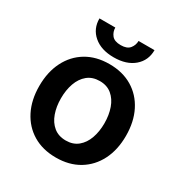

<svg xmlns="http://www.w3.org/2000/svg" viewBox="-173 -862 953 1003"><g transform="rotate(30 304.0 -361.0)"><path d="M304 10.7Q224.1 10.7 165.5 -24.5Q106.9 -59.7 74.8 -122.9Q42.6 -186.1 42.6 -270.6Q42.6 -355.1 74.8 -418.7Q106.9 -482.2 165.5 -517.4Q224.1 -552.6 304 -552.6Q383.9 -552.6 442.5 -517.4Q501.1 -482.2 533.2 -418.7Q565.3 -355.1 565.3 -270.6Q565.3 -186.1 533.2 -122.9Q501.1 -59.7 442.5 -24.5Q383.9 10.7 304 10.7ZM304.7 -92.3Q348 -92.3 377.1 -116.3Q406.2 -140.3 420.6 -180.8Q435 -221.2 435 -271Q435 -321 420.6 -361.7Q406.2 -402.3 377.1 -426.5Q348 -450.6 304.7 -450.6Q260.3 -450.6 231 -426.5Q201.7 -402.3 187.3 -361.7Q172.9 -321 172.9 -271Q172.9 -221.2 187.3 -180.8Q201.7 -140.3 231 -116.3Q260.3 -92.3 304.7 -92.3ZM374.3 -733H470.5Q470.5 -670.8 425.6 -632.3Q380.7 -593.8 304 -593.8Q228 -593.8 183.1 -632.3Q138.1 -670.8 138.5 -733H234Q234 -707.4 249.8 -687.3Q265.6 -667.3 304 -667.3Q341.6 -667.3 357.8 -687.1Q373.9 -707 374.3 -733Z"/></g></svg>

Font: InterMG SemiBold
Style: Regular
Weight: 600
Designer: Rasmus Andersson
Foundry: rsms
Version: Version 3.019;December 26, 2023;FontCreator 15.0.0.2955 64-b